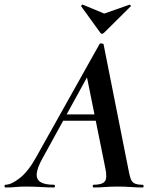

<svg xmlns="http://www.w3.org/2000/svg" viewBox="-58 -829 683 849"><path d="M-34 0Q-38 0 -38 -6Q-38 -12 -34 -12Q-8 -12 30 -42Q68 -72 103 -136L382 -634Q384 -638 391.5 -637Q399 -636 400 -633L509 -84Q514 -57 519 -41Q524 -25 536 -18.5Q548 -12 573 -12Q577 -12 577 -6Q577 0 573 0Q547 0 520.5 -2Q494 -4 462 -4Q431 -4 406.5 -2Q382 0 356 0Q352 0 352 -6Q352 -12 356 -12Q394 -12 405.5 -27Q417 -42 408 -84L323 -505L379 -582L130 -129Q107 -88 104.5 -62Q102 -36 121 -24Q140 -12 181 -12Q185 -12 185 -6Q185 0 180 0Q157 0 123.5 -2Q90 -4 58 -4Q29 -4 10.5 -2Q-8 0 -34 0ZM202 -295 218 -323H405L407 -295ZM385 -685 301 -801Q300 -803 303 -806.5Q306 -810 309 -808L403 -769L514 -808Q516 -809 519 -806Q522 -803 520 -801L403 -685Q392 -674 385 -685Z"/></svg>

Font: Cormorant Light
Style: Italic
Weight: 300
Italic angle: -10°
Designer: Christian Thalmann (Catharsis Fonts)
Foundry: Catharsis Fonts
Version: Version 4.000